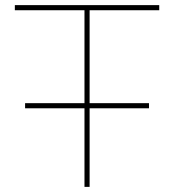

<svg xmlns="http://www.w3.org/2000/svg" viewBox="-20 -730 680 750"><path d="M78 -307V-327H562V-307ZM602 -690H330V0H310V-690H38V-710H602Z"/></svg>

Font: Raleway Thin
Style: Regular
Weight: 100
Designer: Matt McInerney, Pablo Impallari, Rodrigo Fuenzalida
Foundry: Matt McInerney, Pablo Impallari, Rodrigo Fuenzalida
Version: Version 4.026